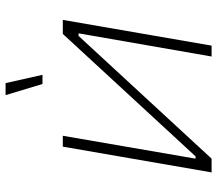

<svg xmlns="http://www.w3.org/2000/svg" viewBox="-64 -696 760 671"><g transform="rotate(-90 315.5 -360.0)"><path d="M49 0H97L526 -465H535L454 0H492L582 -520H533L105 -56H97L177 -520H139ZM358 -591H390L361 -720H319Z"/></g></svg>

Font: Fixel Display ExtraLight
Style: Italic
Weight: 200
Italic angle: -10°
Designer: AlfaBravo + MacPaw
Foundry: Kyrylo Tkachov, Marchela Mozhyna, Serhii Makarenko, Maria Weinstein, Zakhar Kryvoshyya
Version: Version 1.210;Glyphs 3.2 (3217)